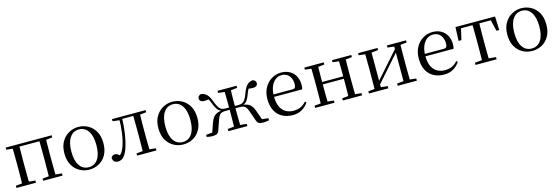

<svg xmlns="http://www.w3.org/2000/svg" viewBox="23 -1444 6892 2372"><g transform="rotate(-15 3469.0 -258.0)"><path d="M123 0Q124 -24 124.5 -65Q125 -106 125.5 -150Q126 -194 126 -229V-288Q126 -322 125.5 -366Q125 -410 124.5 -451Q124 -492 123 -516H212Q211 -492 210.5 -451Q210 -410 209.5 -366Q209 -322 209 -288V-229Q209 -194 209.5 -150Q210 -106 210.5 -65Q211 -24 212 0ZM465 0Q466 -24 466.5 -65Q467 -106 467.5 -150Q468 -194 468 -229V-288Q468 -322 467.5 -366Q467 -410 466.5 -451Q466 -492 465 -516H552Q551 -492 550.5 -451Q550 -410 549.5 -366Q549 -322 549 -288V-229Q549 -194 549.5 -150Q550 -106 550.5 -65Q551 -24 552 0ZM43 0V-28L153 -39H185L292 -28V0ZM385 0V-28L493 -39H526L633 -28V0ZM43 -489V-516H167V-477H153ZM509 -477V-516H632V-489L526 -477ZM167 -484V-516H509V-484Z M974 15Q908 15 851.5 -16Q795 -47 760 -107.5Q725 -168 725 -258Q725 -348 761 -408.5Q797 -469 854 -500Q911 -531 974 -531Q1039 -531 1096 -500.5Q1153 -470 1188.5 -409Q1224 -348 1224 -258Q1224 -168 1189 -107Q1154 -46 1097.5 -15.5Q1041 15 974 15ZM974 -16Q1049 -16 1091.5 -78Q1134 -140 1134 -257Q1134 -373 1091.5 -436Q1049 -499 974 -499Q900 -499 857 -436Q814 -373 814 -257Q814 -140 857 -78Q900 -16 974 -16Z M1341 10Q1312 10 1293.5 -7Q1275 -24 1275 -55Q1282 -71 1294 -79Q1306 -87 1324 -87Q1342 -87 1358 -77Q1374 -67 1393 -46V-36H1364V-46Q1390 -63 1406.5 -86Q1423 -109 1438 -149Q1464 -221 1477 -313.5Q1490 -406 1491 -516H1527Q1525 -404 1511 -308Q1497 -212 1474 -139Q1457 -84 1436.5 -51.5Q1416 -19 1392 -4.5Q1368 10 1341 10ZM1403 -489V-516H1506V-477H1499ZM1508 -486V-516H1699V-486ZM1586 0V-28L1695 -39H1727L1833 -28V0ZM1666 0Q1667 -24 1667.5 -65Q1668 -106 1668.5 -150Q1669 -194 1669 -229V-288Q1669 -322 1668.5 -366Q1668 -410 1667.5 -451Q1667 -492 1666 -516H1754Q1753 -492 1752 -451Q1751 -410 1750.5 -366Q1750 -322 1750 -288V-229Q1750 -194 1750.5 -150Q1751 -106 1752 -65Q1753 -24 1754 0ZM1709 -477V-516H1833V-489L1727 -477Z M2176 15Q2110 15 2053.5 -16Q1997 -47 1962 -107.5Q1927 -168 1927 -258Q1927 -348 1963 -408.5Q1999 -469 2056 -500Q2113 -531 2176 -531Q2241 -531 2298 -500.5Q2355 -470 2390.5 -409Q2426 -348 2426 -258Q2426 -168 2391 -107Q2356 -46 2299.5 -15.5Q2243 15 2176 15ZM2176 -16Q2251 -16 2293.5 -78Q2336 -140 2336 -257Q2336 -373 2293.5 -436Q2251 -499 2176 -499Q2102 -499 2059 -436Q2016 -373 2016 -257Q2016 -140 2059 -78Q2102 -16 2176 -16Z M2476 0V-27L2604 -40L2549 -13L2597 -152Q2613 -195 2633 -219.5Q2653 -244 2683 -255.5Q2713 -267 2760 -271L2756 -261Q2717 -268 2693 -294.5Q2669 -321 2646 -383Q2632 -420 2619.5 -439.5Q2607 -459 2588 -479L2636 -448Q2619 -443 2602 -440Q2585 -437 2563 -437Q2535 -437 2519 -449.5Q2503 -462 2503 -484Q2503 -520 2545 -531Q2589 -524 2618 -495Q2647 -466 2672 -394Q2691 -346 2707.5 -321.5Q2724 -297 2744 -288.5Q2764 -280 2790 -280H2874V-251H2792Q2760 -251 2739.5 -245.5Q2719 -240 2706 -223Q2693 -206 2681 -173L2637 -47Q2628 -15 2608.5 -3Q2589 9 2545 9Q2528 9 2510.5 6Q2493 3 2476 0ZM3273 0Q3256 3 3238.5 6Q3221 9 3205 9Q3159 9 3140.5 -3Q3122 -15 3112 -47L3068 -173Q3056 -206 3042.5 -223Q3029 -240 3009.5 -245.5Q2990 -251 2957 -251H2874V-280H2959Q2987 -280 3006 -288.5Q3025 -297 3042 -321.5Q3059 -346 3076 -394Q3102 -466 3130.5 -495Q3159 -524 3203 -531Q3246 -520 3246 -483Q3246 -461 3229.5 -449Q3213 -437 3186 -437Q3163 -437 3147 -440Q3131 -443 3115 -448L3161 -479Q3141 -459 3129 -439.5Q3117 -420 3103 -383Q3081 -321 3057 -294.5Q3033 -268 2992 -261L2989 -271Q3035 -267 3065 -255.5Q3095 -244 3115.5 -219.5Q3136 -195 3151 -152L3200 -13L3145 -40L3273 -27ZM2834 0Q2835 -24 2835.5 -66Q2836 -108 2836.5 -158.5Q2837 -209 2837 -257V-274Q2837 -315 2836.5 -362Q2836 -409 2835.5 -450.5Q2835 -492 2834 -516H2915Q2914 -492 2913 -450.5Q2912 -409 2911.5 -362Q2911 -315 2911 -274V-257Q2911 -209 2911.5 -158.5Q2912 -108 2913 -66Q2914 -24 2915 0ZM2753 0V-28L2860 -39H2890L2996 -28V0ZM2753 -489V-516H2996V-489L2890 -477H2860Z M3576 15Q3503 15 3445 -15Q3387 -45 3354 -106Q3321 -167 3321 -257Q3321 -341 3355.5 -402.5Q3390 -464 3446 -497.5Q3502 -531 3568 -531Q3633 -531 3679.5 -503.5Q3726 -476 3750.5 -429Q3775 -382 3775 -323Q3775 -287 3768 -263H3360V-294H3650Q3677 -294 3686 -308Q3695 -322 3695 -352Q3695 -416 3661 -457.5Q3627 -499 3566 -499Q3522 -499 3486 -471.5Q3450 -444 3429 -392.5Q3408 -341 3408 -269Q3408 -188 3432.5 -136Q3457 -84 3500 -59.5Q3543 -35 3598 -35Q3651 -35 3690.5 -53.5Q3730 -72 3761 -108L3777 -94Q3744 -44 3694 -14.5Q3644 15 3576 15Z M3943 0Q3944 -24 3944.5 -65Q3945 -106 3945.5 -150Q3946 -194 3946 -229V-288Q3946 -322 3945.5 -366Q3945 -410 3944.5 -451Q3944 -492 3943 -516H4032Q4031 -492 4030.5 -450.5Q4030 -409 4029.5 -363Q4029 -317 4029 -280V-260Q4029 -210 4029.5 -159Q4030 -108 4030.5 -66Q4031 -24 4032 0ZM4295 0Q4297 -24 4297.5 -66Q4298 -108 4298.5 -159Q4299 -210 4299 -260V-280Q4299 -317 4298.5 -363Q4298 -409 4297.5 -450.5Q4297 -492 4295 -516H4384Q4383 -492 4382.5 -451Q4382 -410 4381.5 -366Q4381 -322 4381 -288V-229Q4381 -194 4381.5 -150Q4382 -106 4382.5 -65Q4383 -24 4384 0ZM3863 0V-28L3973 -39H4005L4111 -28V0ZM3863 -489V-516H4111V-489L4005 -477H3973ZM4217 0V-28L4325 -39H4358L4464 -28V0ZM4217 -489V-516H4464V-489L4358 -477H4325ZM3987 -256V-287H4340V-256Z M4551 0V-28L4660 -39H4694L4799 -28V0ZM4919 0V-28L5022 -39H5056L5164 -28V0ZM4631 0Q4632 -24 4632.5 -65Q4633 -106 4633.5 -150Q4634 -194 4634 -229V-288Q4634 -322 4633.5 -366Q4633 -410 4632.5 -451Q4632 -492 4631 -516H4713V0ZM4690 -47 4655 -66H4666L4843 -266L5024 -471L5058 -451H5046L4868 -249ZM5003 0V-516H5084Q5083 -492 5082.5 -451Q5082 -410 5081.5 -366Q5081 -322 5081 -288V-229Q5081 -194 5081.5 -150Q5082 -106 5082.5 -65Q5083 -24 5084 0ZM4551 -489V-516H4799V-489L4695 -477H4661ZM4919 -489V-516H5164V-489L5057 -477H5022Z M5512 15Q5439 15 5381 -15Q5323 -45 5290 -106Q5257 -167 5257 -257Q5257 -341 5291.5 -402.5Q5326 -464 5382 -497.5Q5438 -531 5504 -531Q5569 -531 5615.5 -503.5Q5662 -476 5686.5 -429Q5711 -382 5711 -323Q5711 -287 5704 -263H5296V-294H5586Q5613 -294 5622 -308Q5631 -322 5631 -352Q5631 -416 5597 -457.5Q5563 -499 5502 -499Q5458 -499 5422 -471.5Q5386 -444 5365 -392.5Q5344 -341 5344 -269Q5344 -188 5368.5 -136Q5393 -84 5436 -59.5Q5479 -35 5534 -35Q5587 -35 5626.5 -53.5Q5666 -72 5697 -108L5713 -94Q5680 -44 5630 -14.5Q5580 15 5512 15Z M5789 -341 5796 -516H6302L6309 -341H6273L6233 -513L6275 -484H5823L5865 -513L5825 -341ZM5914 0V-28L6029 -39H6069L6184 -28V0ZM6005 0Q6006 -24 6006.5 -65Q6007 -106 6007.5 -150Q6008 -194 6008 -229V-288Q6008 -322 6007.5 -366Q6007 -410 6006.5 -451Q6006 -492 6005 -516H6093Q6092 -492 6091.5 -451Q6091 -410 6090.5 -366Q6090 -322 6090 -288V-229Q6090 -194 6090.5 -150Q6091 -106 6091.5 -65Q6092 -24 6093 0Z M6639 15Q6573 15 6516.5 -16Q6460 -47 6425 -107.5Q6390 -168 6390 -258Q6390 -348 6426 -408.5Q6462 -469 6519 -500Q6576 -531 6639 -531Q6704 -531 6761 -500.5Q6818 -470 6853.5 -409Q6889 -348 6889 -258Q6889 -168 6854 -107Q6819 -46 6762.5 -15.5Q6706 15 6639 15ZM6639 -16Q6714 -16 6756.5 -78Q6799 -140 6799 -257Q6799 -373 6756.5 -436Q6714 -499 6639 -499Q6565 -499 6522 -436Q6479 -373 6479 -257Q6479 -140 6522 -78Q6565 -16 6639 -16Z"/></g></svg>

Font: Noto Serif KR
Style: Regular
Weight: 400
Designer: Ryoko NISHIZUKA  (kana & ideographs); Frank Grießhammer (Latin, Greek & Cyrillic); Wenlong ZHANG  (bopomofo); Sandoll Co
Foundry: Adobe
Version: Version 2.003-H1;hotconv 1.1.1;makeotfexe 2.6.0